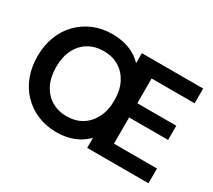

<svg xmlns="http://www.w3.org/2000/svg" viewBox="-135 -964 1364 1229"><g transform="rotate(30 547.0 -350.0)"><path d="M383 12Q308 12 244.5 -14.5Q181 -41 134.5 -89Q88 -137 62.5 -203.5Q37 -270 37 -350Q37 -430 62.5 -496.5Q88 -563 135 -611Q182 -659 245 -685.5Q308 -712 383 -712Q450 -712 507.5 -691Q565 -670 606 -626V-700H1059V-591H741V-408H1029V-303H741V-109H1059V0H606V-74Q578 -46 543.5 -26.5Q509 -7 468.5 2.5Q428 12 383 12ZM390 -109Q454 -109 502 -138.5Q550 -168 577.5 -222Q605 -276 605 -350Q605 -425 577.5 -478.5Q550 -532 502 -561Q454 -590 390 -590Q326 -590 277.5 -561Q229 -532 202 -478.5Q175 -425 175 -350Q175 -276 202 -222Q229 -168 277.5 -138.5Q326 -109 390 -109Z"/></g></svg>

Font: DM Sans 36pt
Style: Bold
Weight: 700
Version: Version 4.004;gftools[0.9.30]